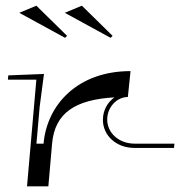

<svg xmlns="http://www.w3.org/2000/svg" viewBox="-20 -655 633 675"><path d="M134.6 -395 9.1 -390 7.8 -375H107.8L75 0H150L163.1 -150C172.6 -258 244.2 -304.6 382.2 -312.7C358.6 -295.7 341.8 -268.1 341.8 -233.5C341.8 -178.4 389.3 -135 451.8 -135H591.8L593.1 -150H453.1C398.4 -150 356.9 -187.4 356.9 -234.8C356.9 -279.1 391.5 -314 429.5 -314L438.9 -405C252.9 -405 145.1 -287 133.1 -150H108.1L119.5 -280ZM375.8 -529 267.8 -635 207.8 -610 368.8 -522ZM215.8 -529 107.8 -635 47.8 -610 208.8 -522Z"/></svg>

Font: Galberik
Style: Regular
Weight: 400
Designer: Gluk
Foundry: Gluk
Version: Version 0.50